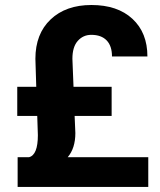

<svg xmlns="http://www.w3.org/2000/svg" viewBox="-20 -740 634 760"><path d="M275.4 -281.2 278.3 -213.4Q278.3 -153.3 248 -117.7H566.9V0H49.8V-117.7H94.7Q129.9 -126.5 129.9 -205.1L127.4 -281.2H48.3V-396.5H123.5L120.1 -507.3Q120.1 -606 180.4 -663.1Q240.7 -720.2 341.8 -720.2Q445.3 -720.2 504.4 -665.3Q563.5 -610.4 563.5 -516.6H423.3Q423.3 -558.1 402.1 -580.1Q380.9 -602.1 341.3 -602.1Q309.1 -602.1 287.8 -578.1Q266.6 -554.2 266.6 -507.3L271 -396.5H421.9V-281.2Z"/></svg>

Font: Shabnam FD
Style: Bold-FD
Weight: 700
Foundry: DejaVu fonts team - Redesigned by Saber Rastikerdar - Based on Vazir font
Version: Version 5.0.1